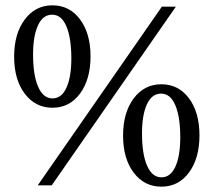

<svg xmlns="http://www.w3.org/2000/svg" viewBox="-20 -695 802 720"><path d="M121.5 0 587 -670H639.5L174 0ZM176.5 -291Q112.5 -291 72.8 -343.8Q33 -396.5 33 -482.5Q33 -568.5 72.8 -621.8Q112.5 -675 176.5 -675Q241 -675 280.2 -622.2Q319.5 -569.5 319.5 -483.5Q319.5 -397.5 280.2 -344.2Q241 -291 176.5 -291ZM177 -326Q211 -326 229.2 -366.2Q247.5 -406.5 247.5 -476Q247.5 -552.5 229 -596.2Q210.5 -640 175.5 -640Q141 -640 122.5 -600Q104 -560 104 -490.5Q104 -413.5 123 -369.8Q142 -326 177 -326ZM585 5Q521 5 481.2 -47.8Q441.5 -100.5 441.5 -186.5Q441.5 -272.5 481.2 -325.8Q521 -379 585 -379Q649.5 -379 688.8 -326.2Q728 -273.5 728 -187.5Q728 -101.5 688.8 -48.2Q649.5 5 585 5ZM585.5 -30Q619.5 -30 637.8 -70.2Q656 -110.5 656 -180Q656 -256.5 637.5 -300.2Q619 -344 584 -344Q549.5 -344 531 -304Q512.5 -264 512.5 -194.5Q512.5 -117.5 531.5 -73.8Q550.5 -30 585.5 -30Z"/></svg>

Font: Newsreader Text
Style: Regular
Weight: 400
Designer: Hugues Gentile
Foundry: Production Type
Version: Version 1.002